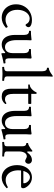

<svg xmlns="http://www.w3.org/2000/svg" viewBox="974 -1740 782 2770"><g transform="rotate(90 1365.0 -355.0)"><path d="M42 -195.3Q42 -260.7 71.5 -313.2Q101.1 -365.7 153.1 -395.3Q205.1 -424.8 270 -424.8Q307.1 -424.8 334 -415.3Q360.8 -405.8 369.1 -389.2Q370.6 -386.2 371.3 -380.9Q372.1 -375.5 372.1 -369.1Q372.1 -363.3 366.9 -354.5Q361.8 -345.7 354.7 -339.4Q347.7 -333 342.3 -333Q337.4 -333 333.3 -335.2Q329.1 -337.4 326.7 -343.3Q316.9 -366.7 295.4 -379.4Q273.9 -392.1 248.5 -392.1Q213.9 -392.1 184.8 -369.4Q155.8 -346.7 138.7 -305.9Q121.6 -265.1 121.6 -214.4Q121.6 -163.6 138.9 -125Q156.2 -86.4 188.7 -65.2Q221.2 -43.9 264.2 -43.9Q288.6 -43.9 312.5 -51.3Q336.4 -58.6 362.8 -74.2Q366.7 -76.7 372.1 -71.3Q377.4 -65.9 379.9 -58.1Q382.3 -50.3 378.9 -47.4Q345.2 -17.6 309.8 -3.2Q274.4 11.2 235.4 11.2Q180.2 11.2 136 -15.4Q91.8 -42 66.9 -89.1Q42 -136.2 42 -195.3Z M746.6 -5.9V-27.8Q746.6 -39.6 741.2 -39.6Q735.8 -39.6 727.5 -32.2Q702.1 -9.8 677.2 0.7Q652.3 11.2 623 11.2Q579.6 11.2 548.3 -11.7Q517.1 -34.7 500.5 -77.9Q483.9 -121.1 483.9 -181.2V-311Q483.9 -347.2 470.5 -365Q457 -382.8 429.7 -382.8Q425.3 -382.8 423.8 -389.6Q422.4 -396.5 424.1 -403.3Q425.8 -410.2 429.7 -410.2Q480.5 -410.2 511.7 -414.6Q543.5 -418.9 552.2 -418.9Q557.1 -418.9 559.3 -417Q561.5 -415 561.5 -411.1Q558.6 -360.8 558.6 -337.9V-207Q558.6 -124.5 584.7 -80.3Q610.8 -36.1 659.7 -36.1Q687 -36.1 706.5 -49.3Q726.1 -62.5 736.3 -87.6Q746.6 -112.8 746.6 -147.5V-311Q746.6 -382.8 692.4 -382.8Q688 -382.8 686.5 -389.6Q685.1 -396.5 686.8 -403.3Q688.5 -410.2 692.4 -410.2Q724.6 -410.2 745.8 -411.1Q767.1 -412.1 780.8 -414.6Q793.5 -417 801.5 -418Q809.6 -418.9 814.9 -418.9Q819.8 -418.9 822.3 -415.5Q824.7 -412.1 824.7 -405.8Q821.3 -356.4 821.3 -337.9V-110.8Q821.3 -82 824.7 -67.1Q828.1 -52.2 836.4 -46.4Q844.7 -40.5 861.3 -40.5Q871.1 -40.5 886.7 -43Q891.1 -43.9 893.6 -37.1Q896 -30.3 895.5 -22.7Q895 -15.1 891.6 -15.1Q883.8 -14.2 866.7 -11Q849.6 -7.8 825.2 -2L799.8 3.9Q772.5 11.2 759.8 15.1Q757.3 15.6 754.4 16.1Q750.5 16.1 748.5 10.7Q746.6 5.4 746.6 -5.9Z M950.7 -23.9Q1007.8 -23.9 1007.8 -62V-573.7Q1007.8 -607.4 996.6 -624.3Q985.4 -641.1 962.9 -641.1Q958.5 -641.1 956.8 -647.9Q955.1 -654.8 956.8 -661.6Q958.5 -668.5 962.9 -668.5Q979.5 -668.5 1005.4 -680.9Q1031.2 -693.4 1058.1 -713.9Q1066.4 -720.2 1071.5 -723.1Q1076.7 -726.1 1079.6 -726.1Q1082.5 -726.1 1084 -722.7Q1085.4 -719.2 1085.4 -712.4Q1083.5 -690.4 1083 -671.1Q1082.5 -651.9 1082.5 -637.2V-62Q1082.5 -23.9 1140.6 -23.9Q1145 -23.9 1146.7 -16.8Q1148.4 -9.8 1146.7 -2.9Q1145 3.9 1140.6 3.9Q1098.1 0 1045.9 0Q993.2 0 950.7 3.9Q946.3 3.9 944.6 -3.2Q942.9 -10.3 944.6 -17.1Q946.3 -23.9 950.7 -23.9Z M1259.8 -123.5V-371.1H1204.6Q1200.2 -371.1 1198.5 -376.7Q1196.8 -382.3 1198.5 -387.9Q1200.2 -393.6 1204.6 -393.6Q1224.1 -393.6 1245.6 -407.7Q1267.1 -421.9 1285.2 -444.1Q1303.2 -466.3 1312.5 -488.8Q1314 -492.2 1317.6 -492.9Q1321.3 -493.7 1325.7 -492.2Q1330.1 -490.7 1332.3 -489Q1334.5 -487.3 1334.5 -483.9V-415H1473.6Q1478 -415 1479.7 -404.1Q1481.4 -393.1 1479.7 -382.1Q1478 -371.1 1473.6 -371.1H1334.5V-154.8Q1334.5 -114.3 1343 -88.1Q1351.6 -62 1368.7 -49.1Q1385.7 -36.1 1412.1 -36.1Q1427.2 -36.1 1439.2 -40.3Q1451.2 -44.4 1466.3 -55.2Q1469.7 -57.6 1473.9 -54.7Q1478 -51.8 1480.2 -46.6Q1482.4 -41.5 1481 -39.6Q1458.5 -12.7 1433.6 -0.7Q1408.7 11.2 1375 11.2Q1335.9 11.2 1310.3 -3.4Q1284.7 -18.1 1272.2 -47.9Q1259.8 -77.6 1259.8 -123.5Z M1842.3 -5.9V-27.8Q1842.3 -39.6 1836.9 -39.6Q1831.5 -39.6 1823.2 -32.2Q1797.9 -9.8 1772.9 0.7Q1748 11.2 1718.8 11.2Q1675.3 11.2 1644 -11.7Q1612.8 -34.7 1596.2 -77.9Q1579.6 -121.1 1579.6 -181.2V-311Q1579.6 -347.2 1566.2 -365Q1552.7 -382.8 1525.4 -382.8Q1521 -382.8 1519.5 -389.6Q1518.1 -396.5 1519.8 -403.3Q1521.5 -410.2 1525.4 -410.2Q1576.2 -410.2 1607.4 -414.6Q1639.2 -418.9 1647.9 -418.9Q1652.8 -418.9 1655 -417Q1657.2 -415 1657.2 -411.1Q1654.3 -360.8 1654.3 -337.9V-207Q1654.3 -124.5 1680.4 -80.3Q1706.5 -36.1 1755.4 -36.1Q1782.7 -36.1 1802.2 -49.3Q1821.8 -62.5 1832 -87.6Q1842.3 -112.8 1842.3 -147.5V-311Q1842.3 -382.8 1788.1 -382.8Q1783.7 -382.8 1782.2 -389.6Q1780.8 -396.5 1782.5 -403.3Q1784.2 -410.2 1788.1 -410.2Q1820.3 -410.2 1841.6 -411.1Q1862.8 -412.1 1876.5 -414.6Q1889.2 -417 1897.2 -418Q1905.3 -418.9 1910.6 -418.9Q1915.5 -418.9 1918 -415.5Q1920.4 -412.1 1920.4 -405.8Q1917 -356.4 1917 -337.9V-110.8Q1917 -82 1920.4 -67.1Q1923.8 -52.2 1932.1 -46.4Q1940.4 -40.5 1957 -40.5Q1966.8 -40.5 1982.4 -43Q1986.8 -43.9 1989.3 -37.1Q1991.7 -30.3 1991.2 -22.7Q1990.7 -15.1 1987.3 -15.1Q1979.5 -14.2 1962.4 -11Q1945.3 -7.8 1920.9 -2L1895.5 3.9Q1868.2 11.2 1855.5 15.1Q1853 15.6 1850.1 16.1Q1846.2 16.1 1844.2 10.7Q1842.3 5.4 1842.3 -5.9Z M2049.3 -342.8Q2044.9 -342.8 2043.2 -349.6Q2041.5 -356.4 2043.2 -363.3Q2044.9 -370.1 2049.3 -370.1Q2060.5 -370.1 2080.3 -380.1Q2100.1 -390.1 2119.1 -403.6Q2138.2 -417 2145.5 -424.3Q2152.3 -431.2 2158.7 -431.2Q2162.6 -431.2 2164.8 -428.2Q2167 -425.3 2167 -418.9Q2166.5 -415 2166.3 -410.9Q2166 -406.7 2166 -402.8Q2165 -393.1 2165 -375.5Q2165 -365.7 2166.7 -360.6Q2168.5 -355.5 2171.9 -355.5Q2175.3 -355.5 2178.5 -357.9Q2181.6 -360.4 2185.1 -365.2Q2206.5 -395 2232.7 -409.9Q2258.8 -424.8 2289.1 -424.8Q2304.2 -424.8 2316.7 -418Q2329.1 -411.1 2335.9 -399.9Q2342.8 -388.7 2342.8 -376Q2342.8 -363.8 2337.4 -352.3Q2332 -340.8 2322.5 -334Q2313 -327.1 2302.2 -327.1Q2296.9 -327.1 2288.6 -330.1Q2280.3 -333 2269.5 -339.4Q2258.8 -345.2 2250.2 -348.1Q2241.7 -351.1 2235.8 -351.1Q2213.4 -351.1 2197.3 -335.9Q2181.2 -320.8 2173.1 -295.7Q2165 -270.5 2165 -241.2V-76.7H2090.3V-287.6Q2090.3 -342.8 2049.3 -342.8ZM2033.2 -23.9Q2063.5 -23.9 2076.9 -32Q2090.3 -40 2090.3 -62V-98.1H2165V-62Q2165 -40 2181.2 -32Q2197.3 -23.9 2232.9 -23.9Q2237.3 -23.9 2238.8 -16.8Q2240.2 -9.8 2238.5 -2.9Q2236.8 3.9 2232.9 3.9Q2188 0 2132.8 0Q2077.6 0 2033.2 3.9Q2028.8 3.9 2027.3 -3.2Q2025.9 -10.3 2027.6 -17.1Q2029.3 -23.9 2033.2 -23.9Z M2362.3 -210Q2362.3 -272.5 2385 -321.3Q2407.7 -370.1 2448.5 -397.5Q2489.3 -424.8 2540.5 -424.8Q2574.7 -424.8 2604.5 -411.4Q2634.3 -397.9 2658.2 -371.6Q2675.8 -352.5 2685.8 -333.3Q2695.8 -314 2695.8 -298.8Q2695.8 -283.7 2689.5 -275.9Q2683.1 -268.1 2670.9 -268.1H2408.7V-300.8H2616.7Q2624 -300.8 2624 -309.1Q2624 -329.6 2611.3 -349.9Q2598.6 -370.1 2578.6 -383.1Q2558.6 -396 2538.6 -396Q2509.8 -396 2486.6 -374.5Q2463.4 -353 2450.2 -315.2Q2437 -277.3 2437 -230.5Q2437 -175.8 2454.6 -133.8Q2472.2 -91.8 2504.2 -68.8Q2536.1 -45.9 2578.1 -45.9Q2603 -45.9 2626.7 -53Q2650.4 -60.1 2675.8 -75.2Q2680.2 -78.1 2685.8 -75Q2691.4 -71.8 2693.8 -66.2Q2696.3 -60.5 2692.9 -57.1Q2655.3 -22 2619.1 -5.4Q2583 11.2 2543.5 11.2Q2491.2 11.2 2450 -17.1Q2408.7 -45.4 2385.5 -95.7Q2362.3 -146 2362.3 -210Z"/></g></svg>

Font: Junicode Two Beta VF
Style: Regular
Weight: 400
Designer: Peter S. Baker
Foundry: Briery Creek Software
Version: Version 1.031 beta; ttfautohint (v1.8.1.43-b0c9)